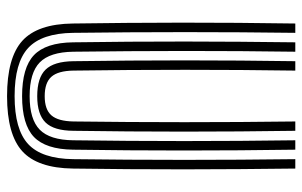

<svg xmlns="http://www.w3.org/2000/svg" viewBox="-175 -665 849 539"><g transform="rotate(90 249.5 -395.5)"><path d="M250 9.2Q142 9.2 94.6 -33.6Q47.2 -76.5 46 -175.5Q43.8 -323.2 43.6 -480.8Q43.5 -638.2 46 -800H72.2Q70.2 -650 70.2 -490.8Q70.2 -331.5 72.2 -176Q73.5 -88 114.8 -50Q156 -12 250 -12Q343.2 -12 384.4 -50Q425.5 -88 426.8 -176Q428.8 -330.8 428.8 -488Q428.8 -645.2 426.8 -800H453.2Q455.2 -645.2 455.4 -488Q455.5 -330.8 453.2 -175.5Q451.8 -76.5 404.6 -33.6Q357.5 9.2 250 9.2ZM250 -33Q170 -33 134.9 -66.2Q99.8 -99.5 98.8 -176.2Q96.5 -334.8 96.6 -490Q96.8 -645.2 98.8 -800H125.2Q123 -646.8 123.1 -490.1Q123.2 -333.5 125.2 -176.5Q126.2 -111 155.2 -82.6Q184.2 -54.2 250 -54.2Q315.2 -54.2 344.1 -82.6Q373 -111 373.8 -176.5Q376 -331.2 376 -488.2Q376 -645.2 373.8 -800H400.2Q402.5 -643.2 402.5 -487.2Q402.5 -331.2 400.2 -176.2Q399.2 -99.5 364.4 -66.2Q329.5 -33 250 -33ZM250 -75.5Q198.2 -75.5 175.4 -99Q152.5 -122.5 151.8 -177Q149.5 -335 149.5 -489.9Q149.5 -644.8 151.8 -800H178.2Q176 -650 176 -490.9Q176 -331.8 178.2 -177.2Q178.8 -134.2 195.4 -115.4Q212 -96.5 250 -96.5Q287.5 -96.5 303.9 -115.4Q320.2 -134.2 321 -177.2Q323 -332.5 323 -488.9Q323 -645.2 321 -800H347.2Q349.5 -642.8 349.5 -487.4Q349.5 -332 347.2 -177Q346.8 -122.5 324 -99Q301.2 -75.5 250 -75.5Z"/></g></svg>

Font: Big Shoulders Inline Text ExtraBold
Style: Regular
Weight: 800
Designer: Patric King
Foundry: XO Type Co
Version: Version 1.000